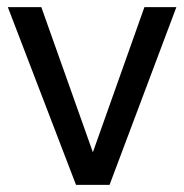

<svg xmlns="http://www.w3.org/2000/svg" viewBox="-20 -520 518 540"><path d="M193.8 0 2 -500H96.2L241.2 -91.8L386.2 -500H476.1L288.1 0Z"/></svg>

Font: Apfel Grotezk
Style: Regular
Weight: 400
Designer: Luigi Gorlero
Foundry: © 2023, Luigi Gorlero & Collletttivo
Version: Version 2.000;Glyphs 3.2 (3217)